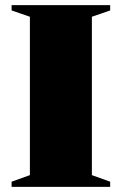

<svg xmlns="http://www.w3.org/2000/svg" viewBox="-20 -725 472 745"><path d="M407.5 -20V0H25V-20L96 -45.5V-660L25 -684.5V-705H407.5V-684.5L336.5 -660V-45.5Z"/></svg>

Font: Newsreader 60pt ExtraBold
Style: Regular
Weight: 800
Designer: Hugues Gentile
Foundry: Production Type
Version: Version 1.003